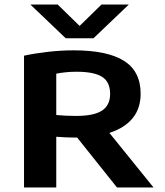

<svg xmlns="http://www.w3.org/2000/svg" viewBox="-20 -823 723 843"><path d="M85.5 0V-578.5Q131 -588.5 188.8 -595.2Q246.5 -602 303.5 -602Q451 -602 524.2 -556Q597.5 -510 597.5 -411.5Q597.5 -348 563.2 -305.2Q529 -262.5 464.2 -240.8Q399.5 -219 308 -219Q287 -219 267.5 -220Q248 -221 227 -222.5V0ZM493.5 0 272.5 -277H430L654 0ZM314 -314Q392.5 -314 428 -337.5Q463.5 -361 463.5 -410.5Q463.5 -463.5 428 -485.8Q392.5 -508 316.5 -508Q292 -508 269.5 -505.8Q247 -503.5 227 -499.5V-318Q251 -316 269.2 -315Q287.5 -314 314 -314ZM268.5 -655 113.5 -803H233.5L344 -695H315L425.5 -803H545.5L390.5 -655Z"/></svg>

Font: Encode Sans SC Expanded SemiBold
Style: Regular
Weight: 600
Width: 7
Designer: Multiple Designers
Foundry: Impallari Type
Version: Version 3.002